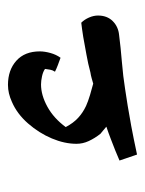

<svg xmlns="http://www.w3.org/2000/svg" viewBox="39 -368 364 482"><g transform="rotate(-90 221.0 -127.0)"><path d="M74 35 59 -9Q70 -14 84 -19.5Q98 -25 113.5 -31Q129 -37 144 -42Q139 -46 134.5 -50Q130 -54 126 -57Q115 -71 108 -86Q101 -101 101 -117Q101 -147 114.5 -179Q128 -211 152 -238.5Q176 -266 206 -279Q217 -284 227.5 -286.5Q238 -289 249 -289Q286 -289 309.5 -268Q333 -247 333 -209Q333 -197 329 -182.5Q325 -168 317 -157Q306 -161 298 -164Q290 -167 282 -171Q286 -177 287 -183Q288 -189 289 -196Q282 -201 270.5 -203.5Q259 -206 250 -206Q223 -206 194 -190Q165 -174 143 -144Q153 -125 166 -113Q179 -101 196 -93Q207 -88 223.5 -83Q240 -78 252 -75Q259 -77 266 -79Q273 -81 280 -82Q302 -88 325 -92Q348 -96 369 -100Q380 -102 389 -103Q398 -104 405 -105Q413 -97 418 -85.5Q423 -74 423 -63Q423 -40 409 -26Q395 -12 374 -10Q343 -6 306.5 -3Q270 0 239 5Q219 8 197 11.5Q175 15 145.5 20.5Q116 26 74 35Z"/></g></svg>

Font: Noto Naskh Arabic Medium
Style: Regular
Weight: 500
Designer: Monotype Design Team, David Williams, Mohamad Dakak and Nizar Qandah
Foundry: Monotype Imaging Inc.
Version: Version 2.016